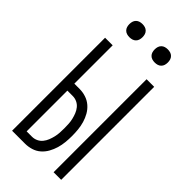

<svg xmlns="http://www.w3.org/2000/svg" viewBox="-286 -1005 1073 1073"><g transform="rotate(45 250.0 -468.5)"><path d="M384 0V-735H444V0ZM56 0V-735H116V-432H158Q183 -432 207.5 -424Q232 -416 251 -399.5Q270 -383 282.5 -361Q295 -339 302 -315Q309 -291 311.5 -266Q314 -241 314 -216Q314 -191 311.5 -166Q309 -141 302 -117Q295 -93 282.5 -70.5Q270 -48 251 -31.5Q232 -15 207.5 -7.5Q183 0 158 0ZM116 -55H158Q176 -55 192 -62.5Q208 -70 219 -83.5Q230 -97 236.5 -113.5Q243 -130 247 -147Q251 -164 252 -181.5Q253 -199 253 -216Q253 -233 252 -250.5Q251 -268 247 -285Q243 -302 236.5 -318.5Q230 -335 219 -348.5Q208 -362 192 -369.5Q176 -377 158 -377H116ZM350 -833Q339 -833 329 -836Q319 -839 311.5 -846.5Q304 -854 301 -864Q298 -874 298 -885Q298 -896 301 -906Q304 -916 311.5 -923.5Q319 -931 329 -934Q339 -937 350 -937Q361 -937 371 -934Q381 -931 388.5 -923.5Q396 -916 399 -906Q402 -896 402 -885Q402 -874 399 -864Q396 -854 388.5 -846.5Q381 -839 371 -836Q361 -833 350 -833ZM150 -833Q139 -833 129 -836Q119 -839 111.5 -846.5Q104 -854 101 -864Q98 -874 98 -885Q98 -896 101 -906Q104 -916 111.5 -923.5Q119 -931 129 -934Q139 -937 150 -937Q161 -937 171 -934Q181 -931 188.5 -923.5Q196 -916 199 -906Q202 -896 202 -885Q202 -874 199 -864Q196 -854 188.5 -846.5Q181 -839 171 -836Q161 -833 150 -833Z"/></g></svg>

Font: Iosevka Custom Light
Style: Regular
Weight: 300
Monospace: yes
Designer: Belleve Invis
Foundry: Belleve Invis
Version: Version 27.3.5